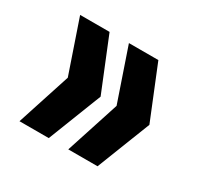

<svg xmlns="http://www.w3.org/2000/svg" viewBox="-95 -579 628 610"><g transform="rotate(30 218.5 -273.5)"><path d="M403.6 -275.2 325.4 -467.6H217.4L283.2 -275.2L219.4 -78.8H326.8ZM224.6 -275.2 146.4 -467.6H38.4L104.2 -275.2L40.4 -78.8H147.8Z"/></g></svg>

Font: Secuela Light
Style: Regular
Weight: 300
Designer: Fernando Haro
Foundry: deFharo
Version: Version 1.708